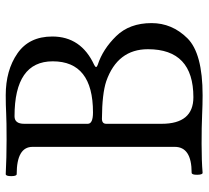

<svg xmlns="http://www.w3.org/2000/svg" viewBox="-48 -654 707 650"><g transform="rotate(-90 305.0 -329.5)"><path d="M132.3 -90.8V-572.3Q132.3 -626 40 -626Q33.2 -626 33.2 -644.5Q33.2 -663.1 40 -663.1Q95.7 -660.2 157.2 -660.2Q218.8 -660.2 245.6 -661.6Q272.5 -663.1 307.1 -663.1Q391.6 -663.1 448.7 -623.5Q505.9 -584 505.9 -505.4Q505.9 -408.2 410.2 -363.8Q402.8 -360.4 402.8 -357.2Q402.8 -354 410.2 -351.6Q462.9 -334.5 507.1 -289.3Q551.3 -244.1 551.3 -169.4Q551.3 -100.1 500.2 -48.3Q449.2 3.4 307.1 3.4Q275.9 3.4 238.8 1.7Q201.7 0 143.1 0Q84.5 0 44.4 3.4Q38.1 3.4 37.8 -14.9Q37.6 -33.2 44.4 -33.7Q132.3 -33.7 132.3 -90.8ZM210.4 -385.3Q210.4 -367.7 249 -367.7Q421.9 -367.7 421.9 -503.9Q421.9 -633.3 235.8 -633.3Q210.4 -633.3 210.4 -600.6ZM210.4 -135.3Q210.4 -27.8 300.3 -27.8Q462.9 -27.8 462.9 -181.6Q462.9 -284.7 354.5 -322.8Q312 -336.9 227.5 -337.4Q210.4 -337.4 210.4 -322.8Z"/></g></svg>

Font: Junicode
Style: Regular
Weight: 400
Designer: Peter S. Baker
Foundry: Briery Creek Software
Version: Version 0.7.2